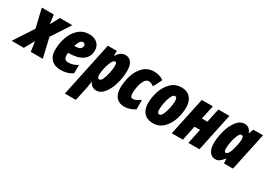

<svg xmlns="http://www.w3.org/2000/svg" viewBox="-57 -1371 3348 2420"><g transform="rotate(30 1616.5 -161.5)"><path d="M131 -282 67 -553H241L259 -422L330 -553H511L334 -282L400 0H225L204 -144L124 0H-53Z M478 -176Q478 -269 508 -357.5Q538 -446 601 -504Q664 -562 758 -562Q829 -562 873 -523Q917 -484 917 -419Q917 -322 845 -273.5Q773 -225 649 -225H639Q636 -209 636 -193Q636 -154 651 -137Q666 -120 698 -120Q734 -120 763.5 -128.5Q793 -137 834 -160V-40Q792 -12 750 -1Q708 10 660 10Q575 10 526.5 -39.5Q478 -89 478 -176ZM665 -339Q724 -339 747 -355.5Q770 -372 770 -403Q770 -418 760 -427Q750 -436 735 -436Q690 -436 663 -339Z M1028 -553H1159L1157 -483H1161Q1189 -526 1218 -544.5Q1247 -563 1283 -563Q1337 -563 1367.5 -521Q1398 -479 1398 -396Q1398 -311 1372 -215.5Q1346 -120 1296 -55Q1246 10 1178 10Q1145 10 1120 -8Q1095 -26 1081 -58H1078Q1074 -21 1065 30L1020 240H860ZM1232 -372Q1232 -427 1210 -427Q1184 -427 1162.5 -382.5Q1141 -338 1128.5 -279Q1116 -220 1116 -184Q1116 -130 1146 -130Q1169 -130 1188.5 -172.5Q1208 -215 1220 -273Q1232 -331 1232 -372Z M1429 -170Q1429 -262 1456.5 -352Q1484 -442 1545 -502.5Q1606 -563 1699 -563Q1779 -563 1840 -520L1775 -393Q1760 -407 1739.5 -415.5Q1719 -424 1701 -424Q1664 -424 1640.5 -383.5Q1617 -343 1606 -289Q1595 -235 1595 -195Q1595 -129 1632 -129Q1678 -129 1742 -177V-40Q1713 -19 1671.5 -4.5Q1630 10 1588 10Q1512 10 1470.5 -38Q1429 -86 1429 -170Z M1828 -181Q1828 -263 1856 -351.5Q1884 -440 1945.5 -501.5Q2007 -563 2100 -563Q2181 -563 2227 -511.5Q2273 -460 2273 -372Q2273 -286 2244.5 -198Q2216 -110 2155 -50Q2094 10 2004 10Q1921 10 1874.5 -40.5Q1828 -91 1828 -181ZM2111 -372Q2111 -400 2103.5 -413.5Q2096 -427 2079 -427Q2054 -427 2033.5 -384.5Q2013 -342 2001.5 -283Q1990 -224 1990 -180Q1990 -126 2023 -126Q2047 -126 2067 -168.5Q2087 -211 2099 -270Q2111 -329 2111 -372Z M2395 -553H2556L2513 -351H2593L2636 -553H2797L2680 0H2519L2565 -215H2484L2439 0H2277Z M2798 -156Q2798 -235 2822.5 -331Q2847 -427 2897 -495Q2947 -563 3017 -563Q3089 -563 3116 -487H3119L3145 -553H3286L3168 0H3037L3033 -66H3029Q2999 -28 2973.5 -9Q2948 10 2913 10Q2860 10 2829 -34.5Q2798 -79 2798 -156ZM3064 -265Q3080 -336 3080 -370Q3080 -423 3050 -423Q3027 -423 3007 -379.5Q2987 -336 2975.5 -277.5Q2964 -219 2964 -181Q2964 -126 2986 -126Q3034 -126 3064 -265Z"/></g></svg>

Font: Noto Sans UI CondBlack
Style: Italic
Weight: 900
Width: 3
Italic angle: -12°
Designer: Monotype Design Team
Foundry: Monotype Imaging Inc.
Version: Version 1.001